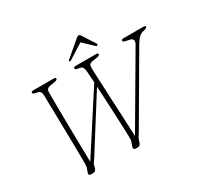

<svg xmlns="http://www.w3.org/2000/svg" viewBox="-177 -1097 1378 1322"><g transform="rotate(-30 512.5 -436.0)"><path d="M833.5 -690Q833.5 -700 850 -700H1010Q1025 -700 1025 -691.5Q1025 -683 1003.5 -677L988 -673Q972 -668.5 957.5 -655Q943 -641.5 924.5 -611L614 -79.5Q608.5 -70.5 602.5 -62Q596.5 -53.5 593 -43.5L586 -20.5Q579 0 562 0H544Q533.5 0 529.5 -6.8Q525.5 -13.5 531 -26.5L540 -52Q544.5 -63.5 544.5 -72.5Q544.5 -81.5 544.5 -93Q544.5 -111 542.8 -156Q541 -201 538.2 -260.8Q535.5 -320.5 532.5 -384Q529.5 -447.5 526 -502.5L263 -85.5Q252.5 -71 246.5 -62Q240.5 -53 237.5 -42L232.5 -22Q225 0 205 0H190.5Q165 0 176 -26L183 -46Q187.5 -56.5 188.2 -65.5Q189 -74.5 189.5 -88Q189.5 -102 189.2 -140.2Q189 -178.5 188 -231.8Q187 -285 186 -344.2Q185 -403.5 183.8 -460.5Q182.5 -517.5 181.5 -563.2Q180.5 -609 180.5 -633.5Q179.5 -669 153 -673L139.5 -676Q116.5 -679 116.5 -689Q116.5 -700 131 -700H297.5Q311.5 -700 311.5 -690.5Q311.5 -679 288.5 -676L253 -670Q235.5 -667.5 227.8 -659.2Q220 -651 220 -630Q219.5 -603 220 -551.2Q220.5 -499.5 221.2 -434.5Q222 -369.5 223.2 -302.2Q224.5 -235 225.5 -175.8Q226.5 -116.5 227 -77.5L524.5 -538Q522.5 -567 521 -589.8Q519.5 -612.5 518.5 -626.5Q516.5 -649.5 509.8 -660.2Q503 -671 488 -673.5L467.5 -677Q453.5 -679 453.5 -689.5Q453.5 -700 471.5 -700H634.5Q648 -700 648 -691Q648 -685 643 -681.8Q638 -678.5 633 -677.5L588 -670Q569 -667 562.8 -658Q556.5 -649 557.5 -627Q558 -608 560 -568Q562 -528 564.2 -475.8Q566.5 -423.5 569.2 -366Q572 -308.5 574.8 -253Q577.5 -197.5 579.5 -151.8Q581.5 -106 582.5 -77.5L900 -619Q912 -638.5 907.2 -652Q902.5 -665.5 886 -669L852.5 -676Q833.5 -679.5 833.5 -690ZM670 -747.5Q664 -744 657.5 -750L579.5 -824L463 -750Q453 -744 449 -747.5Q443.5 -752 453 -760L570.5 -860Q584 -872 592.5 -872Q601 -872 608 -860L673 -760Q677.5 -752 670 -747.5Z"/></g></svg>

Font: Fraunces 9pt Soft Thin
Style: Italic
Weight: 100
Italic angle: -16°
Version: Version 1.000;[b76b70a41]